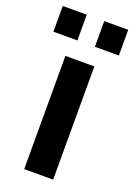

<svg xmlns="http://www.w3.org/2000/svg" viewBox="-164 -780 584 835"><g transform="rotate(20 127.5 -362.0)"><path d="M-24 -605H87V-724H-24ZM168 -605H279V-724H168ZM61 0H195V-524H61Z"/></g></svg>

Font: FIGSv2-sans-serif
Style: Bold
Weight: 700
Designer: Matt McInerney, Pablo Impallari, Rodrigo Fuenzalida,Mirko Velimirovic
Foundry: Matt McInerney, Pablo Impallari, Rodrigo Fuenzalida
Version: Version 4.021;hotconv 1.0.109;makeotfexe 2.5.65596